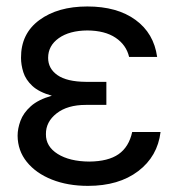

<svg xmlns="http://www.w3.org/2000/svg" viewBox="-20 -573 555 602"><path d="M313.5 -284.2V-244.1H249Q191.4 -244.1 157.5 -217.5Q123.5 -190.9 124 -152.3Q123.5 -113.8 160.9 -90.3Q198.2 -66.9 259.8 -66.4Q319.3 -66.9 351.8 -89.6Q384.3 -112.3 394.5 -159.2H483.4Q474.1 -82.5 413.3 -36.4Q352.5 9.8 255.9 9.8Q192.4 9.8 142.6 -10Q92.8 -29.8 64.2 -65.2Q35.6 -100.6 35.2 -147.5Q35.2 -169.9 44.2 -194.3Q53.2 -218.8 76.4 -239.7Q99.6 -260.7 142.6 -272.9Q102.1 -284.2 81.3 -303.7Q60.5 -323.2 53.2 -346.4Q45.9 -369.6 45.9 -391.6Q45.4 -467.3 103.3 -510Q161.1 -552.7 253.9 -552.7Q347.2 -552.7 404.8 -510.7Q462.4 -468.8 472.7 -394.5H384.8Q376 -432.1 342.5 -454.6Q309.1 -477.1 253.9 -477.5Q197.8 -477.1 164.3 -453.4Q130.9 -429.7 130.9 -391.6Q130.9 -357.9 160.2 -337.4Q189.5 -316.9 249 -316.4H313.5Z"/></svg>

Font: Inter Display
Style: Regular
Weight: 400
Designer: Rasmus Andersson
Foundry: rsms
Version: Version 4.000;git-37864ae